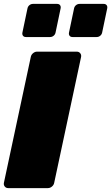

<svg xmlns="http://www.w3.org/2000/svg" viewBox="-23 -965 571 985"><path d="M19 0Q8 0 1.5 -8Q-5 -16 -3 -27L135 -673Q137 -684 146.5 -692Q156 -700 167 -700H371Q382 -700 388.5 -692Q395 -684 393 -673L255 -27Q253 -16 243.5 -8Q234 0 223 0ZM349 -775Q339 -775 334 -781.5Q329 -788 331 -798L357 -922Q359 -932 367 -938.5Q375 -945 385 -945H509Q519 -945 524 -938.5Q529 -932 527 -922L501 -798Q499 -788 491 -781.5Q483 -775 473 -775ZM110 -775Q100 -775 95 -781.5Q90 -788 92 -798L118 -922Q120 -932 128 -938.5Q136 -945 146 -945H270Q280 -945 285 -938.5Q290 -932 288 -922L262 -798Q260 -788 252 -781.5Q244 -775 234 -775Z"/></svg>

Font: Rubik Light Black
Style: Italic
Weight: 900
Italic angle: -12°
Version: Version 2.104